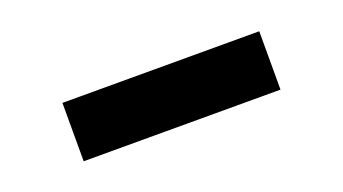

<svg xmlns="http://www.w3.org/2000/svg" viewBox="-28 -248 668 374"><g transform="rotate(-20 306.0 -60.5)"><path d="M510 -121V0H102V-121Z"/></g></svg>

Font: Josefin Sans
Style: Bold
Weight: 700
Designer: Santiago Orozco
Foundry: Typemade
Version: Version 2.000